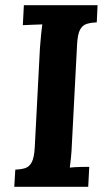

<svg xmlns="http://www.w3.org/2000/svg" viewBox="-20 -720 424 740"><path d="M356 -700 353 -634Q331 -633 314.5 -628Q298 -623 288.5 -605.5Q279 -588 277 -547L257 -164Q256 -137 253.5 -112Q251 -87 249 -74Q265 -76 289.5 -76.5Q314 -77 324 -77L320 0H35L39 -66Q61 -67 77 -72Q93 -77 102.5 -95Q112 -113 114 -153L134 -536Q136 -563 138.5 -588Q141 -613 143 -626Q127 -625 103 -624.5Q79 -624 68 -623L72 -700Z"/></svg>

Font: Lora Italic
Style: Italic
Weight: 400
Italic angle: -3°
Designer: Olga Karpushina, Alexei Vanyashin (Cyrillic)
Foundry: Cyreal
Version: Version 2.210; ttfautohint (v1.8.1.43-b0c9)